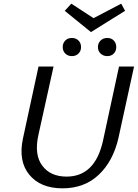

<svg xmlns="http://www.w3.org/2000/svg" viewBox="-20 -1021 751 1047"><path d="M662 -962 476 -846 333 -962 369 -1001 490 -922 641 -1001ZM322 -764Q322 -786 336 -800Q350 -814 372 -814Q394 -814 408 -800Q422 -786 422 -764Q422 -743 408 -729Q394 -715 372 -715Q350 -715 336 -729Q322 -743 322 -764ZM514 -764Q514 -786 528.5 -800Q543 -814 565 -814Q587 -814 600.5 -800Q614 -786 614 -764Q614 -743 600.5 -729Q587 -715 565 -715Q543 -715 528.5 -729Q514 -743 514 -764ZM629 -658H711L626 -269Q597 -142 518.5 -68Q440 6 321 6Q201 6 140 -68Q79 -142 105 -265L190 -658H272L189 -283Q166 -177 210.5 -117.5Q255 -58 343 -58Q499 -58 542 -255Z"/></svg>

Font: EauTestInfant Medium
Style: Italic
Weight: 500
Italic angle: -12°
Designer: Christian Thalmann (Catharsis Fonts)
Version: Version 0.001;PS 000.001;hotconv 1.0.88;makeotf.lib2.5.64775